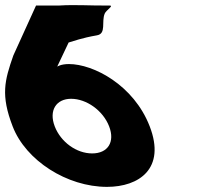

<svg xmlns="http://www.w3.org/2000/svg" viewBox="-89 -737 785 756"><path d="M323.4 -683.7C329.2 -697.3 360.7 -715.3 342.7 -715.2C265.7 -714.3 211.9 -719.4 143 -715.2H52.9L-36.4 -518.8C-71.2 -419.4 -86.6 -362.4 -39.1 -239.2C12.6 -104.9 175 -1.2 332.2 -1.2C458.9 -1.2 564.5 -73.4 500.6 -239.2C437.7 -402.4 278.5 -484.8 182.4 -484.8C150.1 -484.8 136.2 -474.6 136.2 -474.6L181.2 -569.6C199.6 -574.7 232 -587.4 292.7 -597.9C330.8 -604.4 309.5 -651.4 323.4 -683.7ZM126.6 -239.2C102.4 -302.1 132.3 -348 191 -348C251.3 -348 316.6 -302.1 340.8 -239.2C364.4 -178 335.9 -132.9 273.8 -132.9C211.8 -132.9 150.2 -178 126.6 -239.2Z"/></svg>

Font: Hussar
Style: BdOpOblFour
Weight: 700
Foundry: Cannot Into Space Fonts
Version: Version 2.00